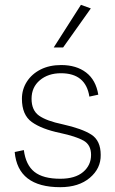

<svg xmlns="http://www.w3.org/2000/svg" viewBox="-20 -770 478 797"><path d="M230 7Q54 7 41 -139L79 -147Q87 -85 123 -56.5Q159 -28 230 -28Q292 -28 325 -56Q358 -84 358 -127Q358 -169 326.5 -186.5Q295 -204 230 -218Q153 -234 112 -263.5Q71 -293 71 -360Q71 -399 91.5 -431Q112 -463 148.5 -481.5Q185 -500 234 -500Q297 -500 337.5 -469Q378 -438 388 -377L351 -369Q336 -466 233 -466Q180 -466 145.5 -437Q111 -408 111 -360Q111 -312 142 -290Q173 -268 240 -254Q321 -236 359.5 -211Q398 -186 398 -127Q399 -71 353 -32Q307 7 230 7ZM203 -573 316 -750 357 -735 242 -573Z"/></svg>

Font: Livvic ExtraLight
Style: Regular
Weight: 275
Designer: Jacques Le Bailly, Baron von Fonthausen
Version: Version 1.001; ttfautohint (v1.8.2)